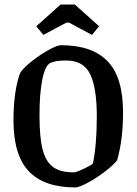

<svg xmlns="http://www.w3.org/2000/svg" viewBox="-20 -811 598 841"><path d="M39 -284Q39 -350 47 -404Q55 -458 69 -493Q86 -517 122 -545Q158 -573 194.5 -593Q231 -613 247 -613Q384 -613 451.5 -542.5Q519 -472 519 -319Q519 -199 493 -109Q476 -87 438.5 -58.5Q401 -30 363.5 -10Q326 10 310 10Q173 10 106 -61Q39 -132 39 -284ZM387 -95Q404 -178 404 -301Q404 -426 375 -486Q346 -546 270 -546Q222 -546 200 -535Q178 -524 165.5 -463.5Q153 -403 153 -304Q153 -208 167 -155Q181 -102 213 -79Q245 -56 303 -56Q314 -56 348.5 -72.5Q383 -89 387 -95ZM139 -696 245 -791H308L414 -696L383 -658L282 -712H271L170 -658Z"/></svg>

Font: Grenze Medium
Style: Regular
Weight: 500
Designer: Renata Polastri
Foundry: Omnibus-Type
Version: Version 1.002; ttfautohint (v1.8)